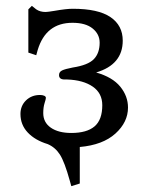

<svg xmlns="http://www.w3.org/2000/svg" viewBox="-20 -491 493 657"><path d="M253 12V137L224 146L219 128Q201 63 185 38Q169 13 143 2Q100 -11 75 -37.5Q50 -64 50 -101Q50 -129 69 -147.5Q88 -166 117 -166Q125 -166 131 -163.5Q137 -161 137 -156Q137 -152 132.5 -138Q128 -124 128 -104Q128 -72 154 -54Q180 -36 224 -36Q277 -36 303.5 -58.5Q330 -81 330 -131Q330 -172 297.5 -194.5Q265 -217 210 -219H201Q182 -219 182 -234Q182 -245 192.5 -250Q203 -255 229 -260Q281 -268 301 -288.5Q321 -309 321 -345Q321 -374 297 -393.5Q273 -413 228 -413Q137 -413 109 -320L104 -302L77 -311V-459L89 -471L104 -459Q117 -450 136 -450Q143 -450 167 -454Q207 -461 229 -461Q316 -461 358 -432.5Q400 -404 400 -352Q400 -270 309 -243Q365 -227 391.5 -194.5Q418 -162 418 -123Q418 -73 375 -34Q332 5 253 12Z"/></svg>

Font: Kurale
Style: Regular
Weight: 400
Designer: Eduardo Rodriguez Tunni
Foundry: Eduardo Rodriguez Tunni
Version: Version 2.000